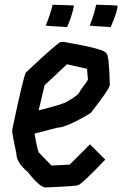

<svg xmlns="http://www.w3.org/2000/svg" viewBox="-20 -823 523 822"><path d="M252.9 -643.6Q434.6 -612.3 434.6 -594.7Q446.8 -594.7 450.2 -460Q450.2 -443.4 368.2 -338.9Q263.2 -276.4 225.6 -276.4L127.9 -251Q142.1 -168.9 147.5 -168.9L200.2 -114.3L278.3 -118.2L364.3 -204.1H366.2L430.7 -139.6Q326.2 -30.3 313.5 -30.3Q313.5 -26.4 174.8 -20.5Q150.9 -20.5 98.6 -86.9Q49.8 -127.4 49.8 -167Q32.2 -248.5 32.2 -264.6V-266.6Q79.1 -491.2 90.8 -512.7Q230 -643.6 241.2 -643.6ZM266.6 -547.9 170.9 -458 145.5 -350.6Q247.6 -376 266.6 -387.7Q319.3 -417 323.2 -434.6Q356.4 -477.5 356.4 -483.4L352.5 -528.3ZM207 -802.7Q296.9 -800.3 296.9 -798.8Q287.1 -751.5 267.6 -708L265.6 -707.5H263.7Q175.8 -711.9 175.8 -713.9Q195.3 -759.8 205.1 -802.7ZM395.5 -802.7Q483.4 -800.8 483.4 -797.9Q483.4 -775.4 454.1 -707.5H450.2Q364.3 -711.9 364.3 -713.9Q381.8 -757.8 391.6 -801.8L393.6 -802.7Z"/></svg>

Font: ww_drahtTSB
Style: Regular
Weight: 400
Designer: Dr. Wolfgang Wiebecke
Version: Version 1.06 May 21, 2010, initial release